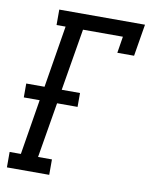

<svg xmlns="http://www.w3.org/2000/svg" viewBox="-83 -796 671 858"><g transform="rotate(10 252.5 -367.5)"><path d="M8 0V-70H59L100 -321H28V-384H111L157 -665H116V-735H505L481 -590H405L417 -665H236L189 -384H272V-321H179L137 -70H200V0Z"/></g></svg>

Font: Iosevka Gothic
Style: Italic
Weight: 400
Italic angle: -9°
Monospace: yes
Designer: Belleve Invis
Foundry: Belleve Invis
Version: Version 15.5.1; ttfautohint (v1.8.4)